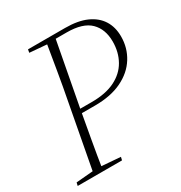

<svg xmlns="http://www.w3.org/2000/svg" viewBox="-160 -789 852 904"><g transform="rotate(-30 265.5 -337.0)"><path d="M2 0 6 -17 111 -26H132L247 -17L243 0ZM93 0 161 -363Q176 -440 189 -518Q202 -596 215 -674H263L195 -313Q181 -235 167 -156.5Q153 -78 141 0ZM118 -657 121 -674H247L245 -648H226ZM157 -287 161 -309H257Q333 -309 383.5 -334Q434 -359 459.5 -404Q485 -449 485 -507Q485 -574 445.5 -613Q406 -652 318 -652H223L228 -674H322Q392 -674 438 -653.5Q484 -633 507.5 -596Q531 -559 531 -508Q531 -446 499.5 -395.5Q468 -345 408 -316Q348 -287 262 -287Z"/></g></svg>

Font: Source Serif 4 48pt Light
Style: Italic
Weight: 300
Italic angle: -12°
Designer: Frank Grießhammer
Foundry: Adobe Systems Incorporated
Version: Version 4.004;hotconv 1.0.116;makeotfexe 2.5.65601